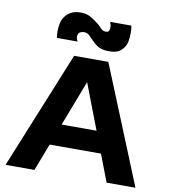

<svg xmlns="http://www.w3.org/2000/svg" viewBox="-100 -1042 994 1127"><g transform="rotate(10 397.0 -478.5)"><path d="M612 0 550 -162H244L182 0H10L295 -700H499L784 0ZM397 -561 293 -290H501ZM301 -786H177Q176 -791 175 -804.5Q174 -818 174 -825Q174 -848 179 -872.5Q184 -897 198 -915Q212 -934 234.5 -945.5Q257 -957 288 -957Q323 -957 344 -945.5Q365 -934 383 -921Q406 -905 420 -888.5Q434 -872 453 -872Q467 -872 471.5 -879.5Q476 -887 476 -901Q476 -916 469 -933H595Q597 -927 598 -912.5Q599 -898 599 -890Q599 -860 594.5 -838Q590 -816 577 -799Q564 -781 545 -771.5Q526 -762 491 -762Q458 -762 435.5 -771.5Q413 -781 390 -805Q376 -820 362 -833.5Q348 -847 330 -847Q314 -847 303 -839.5Q292 -832 292 -813Q292 -808 294.5 -800Q297 -792 301 -786Z"/></g></svg>

Font: Copperplate Sans CC
Style: Bold
Weight: 700
Designer: indestructible type*
Foundry: Cowboy Collective
Version: Version 1.000